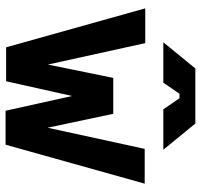

<svg xmlns="http://www.w3.org/2000/svg" viewBox="-36 -684 722 690"><g transform="rotate(90 325.0 -339.0)"><path d="M389 -385H260L212 -150L135 -500H10L150 0H272L325 -237L378 2H500L640 -498H515L439 -149ZM132 -565H277L317 -623H333L373 -565H518L424 -680H226Z"/></g></svg>

Font: Fervojo
Style: Bold
Weight: 700
Designer: kohakuno
Version: ver.1.0